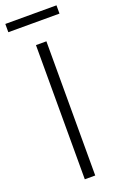

<svg xmlns="http://www.w3.org/2000/svg" viewBox="-169 -872 578 917"><g transform="rotate(-20 120.0 -413.5)"><path d="M-10 -827V-785H250V-827ZM93 0H146V-682H93Z"/></g></svg>

Font: MV Cash ExtraLight
Style: Regular
Weight: 200
Designer: Rodrigo Fuenzalida
Foundry: fragTYPE
Version: Version 1.100;Glyphs 3.1.2 (3151)